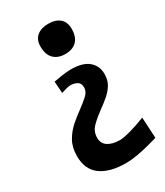

<svg xmlns="http://www.w3.org/2000/svg" viewBox="-206 -691 867 1007"><g transform="rotate(-30 227.5 -187.5)"><path d="M259.8 -423.3Q216.3 -423.3 190.9 -448Q165.5 -472.7 165.5 -522.9Q165.5 -563 190.9 -584.5Q216.3 -606 260.3 -606Q304.2 -606 329.1 -584.5Q354 -563 354 -522.9Q354 -472.7 329.1 -448Q304.2 -423.3 259.8 -423.3ZM250 231.4Q152.8 231.4 98.4 192.1Q43.9 152.8 43.9 71.3Q43.9 18.1 65.7 -19.8Q87.4 -57.6 119.1 -85Q150.9 -112.3 180.7 -133.8Q211.4 -156.2 234.1 -177Q256.8 -197.8 256.8 -222.7Q256.8 -249 239.5 -258.5Q222.2 -268.1 200.7 -268.6Q190.4 -268.6 173.3 -264.2Q156.2 -259.8 142.6 -254.9L137.7 -326.2Q156.2 -330.1 187.5 -334.7Q218.8 -339.4 243.2 -339.4Q314.9 -339.4 349.9 -309.3Q384.8 -279.3 384.8 -230.5Q384.8 -194.3 368.9 -167.7Q353 -141.1 328.1 -119.9Q303.2 -98.6 274.9 -78.6Q239.7 -53.2 211.7 -25.6Q183.6 2 183.6 40.5Q183.6 74.7 209.2 92.3Q234.9 109.9 282.2 110.8Q302.7 110.8 347.7 98.6Q392.6 86.4 441.4 66.9L448.2 193.4Q424.8 200.2 390.1 209.2Q355.5 218.3 318.4 224.9Q281.2 231.4 250 231.4Z"/></g></svg>

Font: Pinar-FD SemiBold
Style: Regular
Weight: 600
Designer: Amin Abedi
Version: Version 2.000